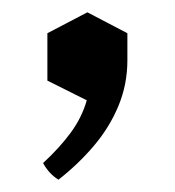

<svg xmlns="http://www.w3.org/2000/svg" viewBox="-20 -150 285 312"><path d="M122 -130 187 -96V-52Q187 -13 172.5 22Q158 57 132.5 87Q107 117 75 142Q67 137 61 130.5Q55 124 50 115Q77 90 95 65.5Q113 41 121 13L57 -19V-96Z"/></svg>

Font: Poltawski Nowy SemiBold
Style: Regular
Weight: 600
Version: Version 1.001;gftools[0.9.25]